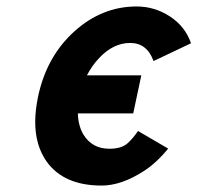

<svg xmlns="http://www.w3.org/2000/svg" viewBox="-20 -557 608 591"><path d="M452.6 -369.1Q432.6 -424.8 380.6 -424.8Q328.6 -424.8 284.7 -377.9Q263.2 -355 247.6 -325.2H415L390.1 -208H219.7Q220.7 -170.4 236.3 -143.6Q263.2 -99.1 316.9 -99.1Q354.5 -99.1 373.5 -116.7Q389.2 -130.9 404.8 -153.8L497.6 -99.6Q461.4 -55.2 422.4 -30.3Q353.5 14.2 293 14.2Q175.8 14.2 123 -60.5Q88.4 -109.9 88.4 -181.6Q88.4 -217.8 97.2 -259.8Q123.5 -383.3 208.7 -460.2Q293.9 -537.1 400.4 -537.1Q456.1 -537.1 503.2 -506.3Q550.3 -475.6 567.9 -423.8Z"/></svg>

Font: Tuffy
Style: BoldItalic
Weight: 700
Italic angle: -12°
Designer: Thatcher Ulrich, Karoly Barta, Michael Everson
Version: Version 001.271